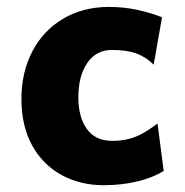

<svg xmlns="http://www.w3.org/2000/svg" viewBox="-20 -528 540 560"><path d="M281.7 12.2Q214.8 12.2 160.4 -17.1Q106 -46.4 74.2 -103Q42.5 -159.7 42.5 -239.3Q42.5 -316.9 74.2 -377.9Q106 -439 164.1 -473.4Q222.2 -507.8 297.9 -507.8Q341.8 -507.8 381.6 -499Q421.4 -490.2 452.6 -477.5L428.2 -339.4Q406.7 -361.3 378.2 -371.8Q349.6 -382.3 306.6 -382.3Q260.3 -382.3 234.4 -344.2Q208.5 -306.2 208.5 -244.1Q208.5 -186.5 233.4 -151.9Q258.3 -117.2 306.6 -117.2Q334.5 -117.2 356.4 -123Q378.4 -128.9 396.5 -139.2Q414.6 -149.4 439.5 -167.5L457.5 -29.3Q425.8 -9.8 380.4 1.2Q335 12.2 281.7 12.2Z"/></svg>

Font: Lesson One Extra
Style: Regular
Weight: 800
Designer: But Ko, Victor Gaultney, Annie Olsen, Julie Remington, Don Collingsworth, Eric Hays, Becca Hirsbrunner
Version: Version 1.100